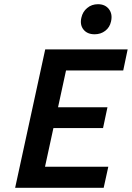

<svg xmlns="http://www.w3.org/2000/svg" viewBox="-20 -893 627 913"><path d="M430 -730Q395 -730 377 -752.5Q359 -775 367 -809Q373 -837 394.5 -855Q416 -873 446 -873Q480 -873 498 -849.5Q516 -826 508 -791Q502 -763 480.5 -746.5Q459 -730 430 -730ZM566 -558H294L256 -383H491L470 -284H234L194 -100H495L473 0H52L195 -658H587Z"/></svg>

Font: EauTest
Style: Bold Italic
Weight: 700
Italic angle: -12°
Designer: Christian Thalmann (Catharsis Fonts)
Version: Version 0.001;PS 000.001;hotconv 1.0.88;makeotf.lib2.5.64775